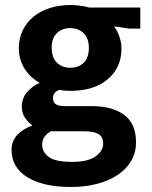

<svg xmlns="http://www.w3.org/2000/svg" viewBox="-20 -507 607 765"><path d="M55 -315Q55 -354 70.5 -386Q86 -418 113.5 -440.5Q141 -463 178.5 -475Q216 -487 261 -487Q278 -487 298 -484.5Q318 -482 335 -477H539V-393H496L434 -402Q447 -386 455.5 -362Q464 -338 464 -314Q464 -238 409.5 -191.5Q355 -145 260 -145Q235 -145 216 -149Q191 -139 191 -116Q191 -100 202 -92Q213 -84 241 -84H348Q427 -84 474.5 -49.5Q522 -15 522 61Q522 100 503.5 132.5Q485 165 451 188.5Q417 212 369 225Q321 238 262 238Q153 238 89.5 199.5Q26 161 26 89Q26 56 48 31.5Q70 7 109 -7Q95 -17 81 -35.5Q67 -54 67 -82Q67 -115 87 -139Q107 -163 138 -177Q123 -185 108.5 -197.5Q94 -210 82 -227Q70 -244 62.5 -266Q55 -288 55 -315ZM183 16Q168 24 158 37Q148 50 148 70Q148 99 174.5 118.5Q201 138 266 138Q331 138 361 116Q391 94 391 66Q391 38 372 27Q353 16 313 16ZM334 -316Q334 -355 313 -375Q292 -395 260 -395Q227 -395 206.5 -375Q186 -355 186 -317Q186 -277 207 -257Q228 -237 260 -237Q293 -237 313.5 -257Q334 -277 334 -316Z"/></svg>

Font: Mukta
Style: Bold
Weight: 700
Designer: Girish Dalvi and Yashodeep Gholap
Foundry: Ek Type
Version: Version 2.538;PS 1.002;hotconv 16.6.51;makeotf.lib2.5.65220;